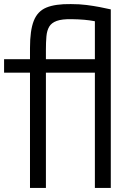

<svg xmlns="http://www.w3.org/2000/svg" viewBox="-22 -921 633 941"><path d="M125 -634H203V0H125ZM325 -901Q368 -901 402.5 -896.5Q437 -892 466 -886.5Q495 -881 521 -875V-800Q483 -809 439.5 -817.5Q396 -826 330 -827Q282 -828 256 -818.5Q230 -809 219 -790Q208 -771 205.5 -742.5Q203 -714 203 -678V-494H125V-686Q125 -772 143.5 -819Q162 -866 205.5 -884Q249 -902 325 -901ZM512 -631V-565H-2V-631ZM443 0V-827H521V0Z"/></svg>

Font: Matangi Medium
Style: Regular
Weight: 500
Designer: Prashant Pant
Foundry: The Graphic Ant
Version: Version 3.002